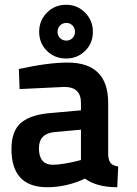

<svg xmlns="http://www.w3.org/2000/svg" viewBox="-20 -773 572 804"><path d="M433 -342V-122Q435 -100 444 -89.5Q453 -79 475 -76L471 11Q385 11 336 -25Q258 11 178 11Q28 11 28 -149Q28 -226 69.5 -260Q111 -294 196 -300L319 -311V-342Q319 -409 250 -409L62 -400L59 -484Q182 -511 263 -511Q433 -511 433 -342ZM319 -230 209 -220Q143 -214 143 -152Q143 -83 202 -83Q222 -83 251 -88Q280 -93 300 -98L319 -103ZM144 -640Q144 -687 176.5 -720Q209 -753 257 -753Q304 -753 336.5 -720Q369 -687 369 -640Q369 -592 336.5 -560Q304 -528 257 -528Q209 -528 176.5 -560Q144 -592 144 -640ZM258 -603Q273 -603 283.5 -613.5Q294 -624 294 -640Q294 -656 283.5 -666.5Q273 -677 258 -677Q242 -677 231.5 -666.5Q221 -656 221 -640Q221 -624 231.5 -613.5Q242 -603 258 -603Z"/></svg>

Font: TypoPRO Titillium Text
Style: 800 wt
Weight: 800
Designer: Accademia di Belle Arti di Urbino and others
Foundry: Accademia di Belle Arti di Urbino and others.
Version: Version 25.000